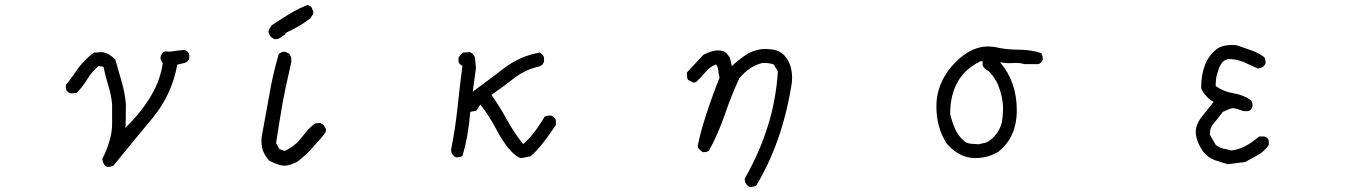

<svg xmlns="http://www.w3.org/2000/svg" viewBox="-20 -646 5540 781"><path d="M416 33Q400 27 396 1Q436 -79 436 -142V-223Q432 -262 420.5 -298.5Q409 -335 401 -374L382 -378Q353 -354 334.5 -323Q316 -292 291 -268L268 -266Q252 -271 248 -285V-300Q279 -340 300 -371Q326 -406 362 -432L396 -434Q423 -430 449 -404Q461 -361 474.5 -315Q488 -269 492 -223Q492 -142 490 -126Q625 -259 642 -389Q633 -401 633 -410Q633 -414 634.5 -419Q636 -424 641 -430Q646 -436 653 -437L667 -436Q680 -436 693 -439L730 -443Q745 -439 750 -424V-408Q745 -394 730.5 -390Q716 -386 701 -383Q679 -260 599.5 -164.5Q520 -69 442 27Q433 33 416 33Z M1125 27Q1121 26 1111.5 23Q1102 20 1100 19Q1089 15 1075 7Q1057 -13 1049 -35Q1042 -56 1044 -87Q1049 -115 1059.5 -172Q1070 -229 1075 -257Q1088 -337 1114 -427Q1116 -428 1120.5 -430.5Q1125 -433 1126 -434Q1132 -437 1142 -435L1157 -427Q1162 -420 1164 -412Q1165 -407 1165 -394Q1136 -266 1130 -230Q1112 -125 1103 -64L1116 -40L1138 -32Q1147 -36 1167 -48Q1179 -57 1193 -70Q1199 -77 1209.5 -90Q1220 -103 1225 -109Q1239 -127 1262 -144L1283 -146L1296 -138Q1300 -132 1304 -125Q1307 -119 1305 -109L1287 -85Q1280 -78 1264.5 -60.5Q1249 -43 1240 -33Q1218 -10 1188 13Q1185 14 1178.5 17Q1172 20 1167.5 21.5Q1163 23 1159 24Q1144 30 1125 27ZM1095 -487 1082 -496Q1076 -504 1074 -509Q1071 -515 1073 -524L1085 -543Q1138 -578 1157 -589Q1197 -613 1232 -626L1246 -618Q1248 -615 1252 -604Q1256 -599 1254 -589L1242 -571Q1216 -551 1194 -539Q1168 -524 1142 -512L1140 -506Q1126 -498 1121 -493Q1110 -485 1095 -487Z M2100 -3H2097Q2051 -21 1996 -125Q1969 -176 1934 -221L1918 -196L1893 -191Q1884 -85 1861 -12Q1853 -6 1835 -6Q1830 -8 1824 -14Q1818 -20 1816.5 -26Q1815 -32 1815 -38Q1832 -123 1841 -208Q1850 -293 1861 -378Q1845 -387 1845 -397V-412L1862 -432L1891 -434Q1907 -427 1912 -412L1916 -369L1903 -273Q1967 -320 2031 -369Q2095 -418 2175 -432Q2188 -427 2193 -412V-395Q2188 -381 2175 -376Q2118 -364 2071.5 -328Q2025 -292 1979 -260Q2013 -212 2042 -159Q2071 -106 2108 -60Q2149 -93 2195 -171Q2201 -176 2222 -176Q2236 -171 2241 -157V-137L2227 -117Q2178 -44 2138 -10Z M3030 115Q3018 109 3011 95L3009 81Q3131 -132 3144 -355L3128 -383Q3114 -390 3083 -390Q3033 -380 2988 -329Q2955 -258 2928.5 -180.5Q2902 -103 2864 -33Q2857 -27 2839 -27Q2833 -29 2820 -44L2818 -53Q2840 -160 2907 -331Q2903 -344 2902 -358Q2901 -372 2893 -384Q2868 -375 2849 -352Q2830 -329 2811 -312L2800 -310L2779 -321Q2774 -326 2774 -351L2841 -423Q2876 -441 2900 -441Q2910 -441 2922 -438Q2934 -435 2949 -411L2957 -377Q2989 -408 3026 -430Q3059 -447 3094 -447L3108 -446Q3156 -444 3178 -411Q3202 -380 3202 -329L3201 -310Q3164 -70 3056 109Q3044 115 3030 115Z M3961 -59 3981 -64Q3993 -64 4009 -77Q4044 -105 4055 -147Q4060 -175 4060 -206Q4060 -250 4040 -300Q4027 -331 4002 -356Q3983 -366 3977 -380V-397H3969Q3845 -338 3845 -182Q3852 -152 3864.5 -123Q3877 -94 3901 -73Q3912 -63 3928.5 -61.5Q3945 -60 3961 -59ZM3947 -3Q3882 -3 3831 -62Q3789 -127 3789 -213Q3789 -317 3871 -397Q3933 -457 3999 -457Q4012 -457 4026 -455Q4070 -444 4121.5 -444Q4173 -444 4216 -430Q4222 -418 4222 -404Q4216 -389 4203 -385H4148Q4131 -390 4112 -390L4085 -389Q4065 -389 4048 -393Q4116 -313 4116 -198Q4116 -87 4040 -28Q3997 -3 3947 -3Z M4975 22Q4949 15 4922 5.5Q4895 -4 4873 -30Q4844 -75 4844 -110Q4844 -144 4877 -182Q4898 -207 4917 -232Q4902 -238 4890 -252Q4870 -272 4866 -288Q4866 -394 4925 -443Q4948 -463 4992 -463L5010 -462Q5039 -452 5068 -442Q5097 -432 5122 -414Q5128 -406 5128 -389Q5122 -371 5097 -367L5038 -394Q5007 -406 4975 -406Q4969 -404 4961 -400Q4943 -390 4931 -345Q4925 -326 4925 -296Q4957 -273 4997.5 -266.5Q5038 -260 5069 -238Q5075 -230 5075 -213Q5069 -196 5056 -194H5037Q5008 -206 4994 -206Q4984 -205 4954 -191Q4928 -156 4920 -148Q4901 -127 4901 -99L4925 -57Q4942 -42 4969 -39L4987 -34Q5041 -38 5102 -91H5122Q5139 -86 5141 -73V-57Q5124 -31 5097.5 -16Q5071 -1 5045 13Z"/></svg>

Font: Yozai
Style: Regular
Weight: 400
Designer: LXGW / Y.OzVox
Foundry: LXGW / Y.OzVox
Version: Version 0.861;October 22, 2024